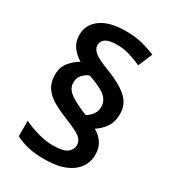

<svg xmlns="http://www.w3.org/2000/svg" viewBox="-187 -869 882 980"><g transform="rotate(30 254.0 -379.5)"><path d="M61 -394Q61 -439 86 -469Q111 -499 141 -515Q106 -537 86.5 -565Q67 -593 67 -632Q67 -693 118 -730Q169 -767 265 -767Q319 -767 360.5 -756.5Q402 -746 440 -730L405 -647Q371 -662 336.5 -673Q302 -684 261 -684Q214 -684 193.5 -670.5Q173 -657 173 -633Q173 -610 196.5 -591Q220 -572 287 -547Q367 -516 408 -479Q449 -442 449 -386Q449 -336 426.5 -305Q404 -274 375 -256Q408 -237 426 -209Q444 -181 444 -143Q444 -74 388 -33Q332 8 228 8Q175 8 133 -1.5Q91 -11 58 -29V-120Q94 -102 141.5 -88.5Q189 -75 231 -75Q292 -75 315 -93Q338 -111 338 -137Q338 -153 329.5 -166.5Q321 -180 297 -193.5Q273 -207 226 -226Q175 -246 138 -267.5Q101 -289 81 -319Q61 -349 61 -394ZM162 -406Q162 -374 189 -351Q216 -328 282 -300L301 -293Q318 -304 333 -322.5Q348 -341 348 -369Q348 -402 321 -427Q294 -452 217 -478Q196 -471 179 -452.5Q162 -434 162 -406Z"/></g></svg>

Font: Noto Sans Lao UI SemBd
Style: Regular
Weight: 600
Designer: Monotype Design Team
Foundry: Monotype Imaging Inc.
Version: Version 2.000; ttfautohint (v1.8.4.7-5d5b)